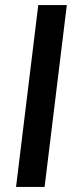

<svg xmlns="http://www.w3.org/2000/svg" viewBox="-20 -740 314 760"><path d="M156.5 0H43.5L131.5 -720H244.5Z"/></svg>

Font: Lato 2
Style: Italic
Weight: 600
Italic angle: -7°
Designer: Lukasz Dziedzic with Adam Twardoch and Botio Nikoltchev
Foundry: tyPoland Lukasz Dziedzic
Version: Version 2.015; 2015-08-06; http://www.latofonts.com/